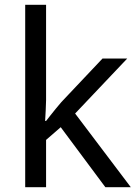

<svg xmlns="http://www.w3.org/2000/svg" viewBox="-20 -780 574 800"><path d="M172 -363Q172 -347 170.5 -321Q169 -295 168 -276H172Q178 -284 190 -299Q202 -314 214.5 -329.5Q227 -345 236 -355L407 -536H510L293 -307L525 0H419L233 -250L172 -197V0H85V-760H172Z"/></svg>

Font: Noto Sans Gunjala Gondi
Style: Regular
Weight: 400
Designer: Ek Type
Foundry: Ek Type
Version: Version 1.004